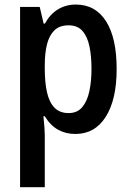

<svg xmlns="http://www.w3.org/2000/svg" viewBox="-20 -570 569 831"><path d="M66.9 240.2V-540H151.9L168.9 -467.8H174.3Q196.8 -508.8 231 -529.5Q265.1 -550.3 308.1 -550.3Q393.1 -550.3 439 -478Q484.9 -405.8 484.9 -271.5Q484.9 -138.7 437.7 -64.5Q390.6 9.8 306.2 9.8Q264.2 9.8 231 -8.8Q197.8 -27.3 173.8 -66.9H168Q170.9 -37.1 172.4 -17.1Q173.8 2.9 173.8 15.1V240.2ZM277.3 -80.6Q314.5 -80.6 335.9 -106.2Q357.4 -131.8 366.7 -175Q376 -218.3 376 -272Q376 -326.7 367.2 -369.1Q358.4 -411.6 336.9 -436Q315.4 -460.4 276.9 -460.4Q237.8 -460.4 215.3 -438.5Q192.9 -416.5 183.3 -377.7Q173.8 -338.9 173.8 -287.6V-272Q173.8 -214.8 183.1 -171.9Q192.4 -128.9 215.1 -104.7Q237.8 -80.6 277.3 -80.6Z"/></svg>

Font: Open Sans
Style: Regular
Weight: 600
Width: 3
Foundry: Ascender Corporation
Version: Version 1.000